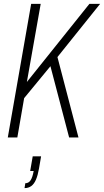

<svg xmlns="http://www.w3.org/2000/svg" viewBox="-20 -706 534 986"><path d="M20 0 140 -686H189L118 -285L439 -686H494L275 -413L383 0H335L239 -366L104 -202L69 0ZM106 260 110 235Q127 235 137 220Q147 205 153 172H135L148 97H191L180 161Q174 195 164.5 217Q155 239 140.5 249.5Q126 260 106 260Z"/></svg>

Font: Archivo ExtraCondensed Thin
Style: Italic
Weight: 250
Width: 2
Italic angle: -10°
Designer: Hector Gatti
Foundry: Omnibus-Type
Version: Version 2.001